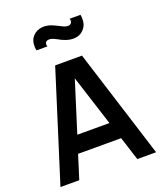

<svg xmlns="http://www.w3.org/2000/svg" viewBox="-177 -1126 1054 1240"><g transform="rotate(-20 349.5 -505.5)"><path d="M252.1 -882.3C245.8 -901 250 -918.8 274 -920.8C299 -922.9 324 -905.2 351 -891.7C384.4 -876 418.8 -866.7 454.2 -875C478.1 -880.2 500 -896.9 512.5 -918.8C526 -939.6 528.1 -974 522.9 -1001H447.9C454.2 -983.3 450 -963.5 426 -961.5C401 -959.4 376 -978.1 347.9 -990.6C315.6 -1007.3 280.2 -1015.6 245.8 -1007.3C221.9 -1002.1 200 -986.5 186.5 -964.6C174 -942.7 170.8 -909.4 177.1 -882.3ZM549 0H678.1L441.7 -750H257.3L20.8 0H150L201 -162.5H496.9ZM238.5 -280.2 347.9 -628.1 459.4 -280.2Z"/></g></svg>

Font: Manrope3 Bold
Style: Regular
Weight: 700
Designer: Mikhail Sharanda
Foundry: Mikhail Sharanda
Version: Version 3.000;PS 003.000;hotconv 1.0.88;makeotf.lib2.5.64775